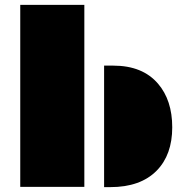

<svg xmlns="http://www.w3.org/2000/svg" viewBox="-20 -767 789 787"><path d="M63 -747.1H325.7V-1H63ZM406.7 -498H444.3Q564.5 -498 627.9 -423.8Q686 -356 686 -245.1Q686 -132.3 622.1 -67.4Q555.7 0 432.1 0H406.7Z"/></svg>

Font: Plaster
Style: Regular
Weight: 400
Designer: Eben Sorkin
Foundry: Eben Sorkin
Version: Version 1.007